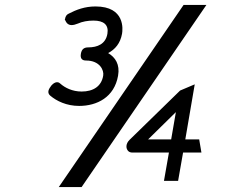

<svg xmlns="http://www.w3.org/2000/svg" viewBox="-20 -677 943 774"><path d="M257 -622C248 -618 244 -611 242 -600C242 -600 241 -598 241 -598C241 -598 242 -597 242 -597C247 -588 253 -565 294 -582C312 -590 333 -594 357 -594C398 -594 419 -577 413 -541C406 -499 372 -486 336 -486C318 -486 309 -478 306 -460C303 -442 310 -433 327 -433C382 -433 400 -394 396 -372C389 -329 356 -308 309 -308C272 -308 242 -323 223 -340C210 -353 194 -341 185 -330V-329C173 -314 171 -301 183 -291C208 -270 248 -250 299 -250C371 -250 441 -285 456 -372C464 -417 445 -446 416 -463C444 -478 465 -502 472 -541C475 -558 485 -651 365 -651C322 -651 288 -638 257 -622ZM792 -62 783 -115H727L765 -337L706 -312L502 -113C486 -97 487 -78 497 -68C501 -64 507 -62 514 -62H661L641 52H698L718 -62ZM689 -225 670 -115H577ZM309 77 812 -657H720L217 77Z"/></svg>

Font: Charger Monospace
Style: Regular
Weight: 400
Designer: Jasper
Foundry: Cannot Into Space Fonts
Version: Version 0.980